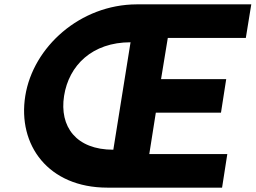

<svg xmlns="http://www.w3.org/2000/svg" viewBox="-20 -852 1173 881"><path d="M96 -412C60 -187 201 9 473 9H999L1023 -145H665L695 -335H994L1018 -489H719L750 -678H1108L1133 -832H607C348 -831 132 -637 96 -412ZM274 -412C296 -552 403 -658 579 -658L500 -165C329 -165 252 -271 274 -412Z"/></svg>

Font: Rabbid Highway Sign IV
Style: BdObl
Weight: 400
Foundry: Cannot Into Space Fonts
Version: Version 0.277